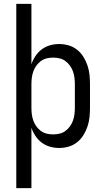

<svg xmlns="http://www.w3.org/2000/svg" viewBox="-20 -755 540 990"><path d="M64 215V-735H142V-424Q150 -447 163.5 -467Q177 -487 196 -501Q215 -515 238 -521.5Q261 -528 285 -528Q310 -528 334 -521Q358 -514 377.5 -498.5Q397 -483 410 -462Q423 -441 431 -417.5Q439 -394 441.5 -369.5Q444 -345 444 -320V-200Q444 -175 441.5 -150.5Q439 -126 431 -102.5Q423 -79 410 -58Q397 -37 377.5 -21.5Q358 -6 334 1Q310 8 285 8Q261 8 238 1.5Q215 -5 196 -19Q177 -33 163.5 -53Q150 -73 142 -96V215ZM254 -62Q271 -62 287.5 -66Q304 -70 317.5 -80Q331 -90 341 -104Q351 -118 356.5 -134Q362 -150 364 -166.5Q366 -183 366 -200V-320Q366 -337 364 -353.5Q362 -370 356.5 -386Q351 -402 341 -416Q331 -430 317.5 -440Q304 -450 287.5 -454Q271 -458 254 -458Q237 -458 220.5 -454Q204 -450 190.5 -440Q177 -430 167 -416Q157 -402 151.5 -386Q146 -370 144 -353.5Q142 -337 142 -320V-200Q142 -183 144 -166.5Q146 -150 151.5 -134Q157 -118 167 -104Q177 -90 190.5 -80Q204 -70 220.5 -66Q237 -62 254 -62Z"/></svg>

Font: Iosevka
Style: Regular
Weight: 400
Monospace: yes
Designer: Belleve Invis
Foundry: Belleve Invis
Version: Version 33.2.3; ttfautohint (v1.8.4)